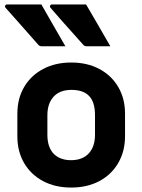

<svg xmlns="http://www.w3.org/2000/svg" viewBox="-20 -831 640 863"><path d="M166 -811Q193 -763 220 -716.5Q247 -670 274 -623H168Q157 -623 151 -631Q122 -664 98.5 -690.5Q75 -717 53 -742Q31 -767 5 -796Q1 -801 3.5 -806Q6 -811 12 -811ZM367 -811Q395 -763 422 -716.5Q449 -670 476 -623H370Q359 -623 353 -631Q324 -664 300 -690.5Q276 -717 254 -742Q232 -767 207 -796Q203 -801 205.5 -806Q208 -811 214 -811ZM300 -550Q372 -550 426.5 -521Q481 -492 511.5 -440Q542 -388 542 -320V-219Q542 -151 511.5 -98.5Q481 -46 426.5 -17Q372 12 300 12Q228 12 173.5 -17Q119 -46 88.5 -98Q58 -150 58 -218V-319Q58 -388 88.5 -440Q119 -492 174 -521Q229 -550 300 -550ZM301 -427Q249 -427 221 -396.5Q193 -366 193 -313V-225Q193 -168 223 -138Q252 -111 299 -111Q351 -111 379 -141.5Q407 -172 407 -225V-313Q407 -374 379 -401Q353 -427 301 -427Z"/></svg>

Font: Recursive Sn Lnr St
Style: Bold
Weight: 700
Version: Version 1.079;hotconv 1.0.112;makeotfexe 2.5.65598; ttfautoh